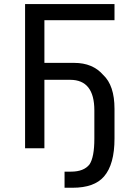

<svg xmlns="http://www.w3.org/2000/svg" viewBox="-20 -719 618 931"><path d="M195.3 -332V0H101.6V-699.2H535.2V-621.1H195.3V-414.1H339.8Q429.7 -414.1 480.5 -355.5Q535.2 -304.7 535.2 -191.4V-46.9Q535.2 78.1 484.4 136.7Q437.5 191.4 332 191.4H293V113.3H324.2Q386.7 113.3 414.1 78.1Q437.5 43 437.5 -46.9V-183.6Q437.5 -257.8 408.2 -294.9Q378.9 -332 320.3 -332Z"/></svg>

Font: 和音 by 宁静之雨，公众号njzyshare
Style: Regular
Weight: 400
Designer: Steve Matteson
Foundry: Ascender Corporation
Version: Version 6.00;June 8, 2018;FontCreator 11.0.0.2388 32-bit